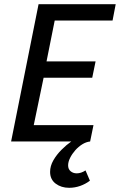

<svg xmlns="http://www.w3.org/2000/svg" viewBox="-20 -675 572 916"><path d="M310 221Q272 221 245.5 201Q219 181 219 145Q219 117 234.5 90Q250 63 273.5 39.5Q297 16 320 0H33L164 -655H532L517 -577H241L202 -382H436L420 -304H188L141 -78H426L410 0Q391 2 372.5 13.5Q354 25 339 42Q324 59 314.5 78Q305 97 305 114Q305 132 317 142Q329 152 346 152Q367 152 388 138L409 187Q388 203 362.5 212Q337 221 310 221Z"/></svg>

Font: Source Sans 3 Medium
Style: Italic
Weight: 500
Italic angle: -11°
Designer: Paul D. Hunt
Foundry: Adobe
Version: Version 3.052;hotconv 1.1.0;makeotfexe 2.6.0